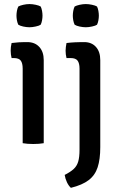

<svg xmlns="http://www.w3.org/2000/svg" viewBox="-20 -704 590 944"><path d="M195 0Q184.5 2 171 3Q157.5 4 143.5 4Q129.5 4 116 3Q102.5 2 91.5 0V-366.5Q91.5 -393 82.2 -405.8Q73 -418.5 48 -418.5H37Q32.5 -436.5 32.5 -455Q32.5 -464 33.5 -473.2Q34.5 -482.5 37 -492.5Q56 -495 72.8 -496Q89.5 -497 100.5 -497H114Q151.5 -497 173.2 -473.2Q195 -449.5 195 -408.5ZM61 -627Q61 -638 63.2 -650.5Q65.5 -663 70 -672Q79 -677 94.8 -680.5Q110.5 -684 125 -684Q139 -684 155.5 -680.5Q172 -677 180 -672Q184.5 -663 186.8 -650.2Q189 -637.5 189 -627Q189 -616.5 186.8 -604Q184.5 -591.5 180 -582.5Q173 -577.5 156 -573.8Q139 -570 125 -570Q110.5 -570 94.5 -573.5Q78.5 -577 70 -582.5Q65.5 -591.5 63.2 -604Q61 -616.5 61 -627ZM473 19.5Q473 79 460.2 118.2Q447.5 157.5 416.2 181.5Q385 205.5 328.5 219.5Q317.5 209.5 309.2 192.2Q301 175 298 156Q326.5 141.5 342.2 127Q358 112.5 364.5 90.5Q371 68.5 371 32.5V-366.5Q371 -393 361.5 -405.8Q352 -418.5 327.5 -418.5H307Q302.5 -436.5 302.5 -455Q302.5 -464 303.8 -473.2Q305 -482.5 307 -492.5Q327.5 -495 348 -496Q368.5 -497 380.5 -497H394Q430.5 -497 451.8 -473.2Q473 -449.5 473 -408.5ZM338 -627Q338 -638 340.2 -650.5Q342.5 -663 347 -672Q356 -677 371.8 -680.5Q387.5 -684 402 -684Q416 -684 432.5 -680.5Q449 -677 457 -672Q461.5 -663 463.8 -650.2Q466 -637.5 466 -627Q466 -616.5 463.8 -604Q461.5 -591.5 457 -582.5Q450 -577.5 433 -573.8Q416 -570 402 -570Q387.5 -570 371.5 -573.5Q355.5 -577 347 -582.5Q342.5 -591.5 340.2 -604Q338 -616.5 338 -627Z"/></svg>

Font: Signika
Style: Regular
Weight: 400
Designer: Anna Giedry
Foundry: Anna Giedry
Version: Version 2.001